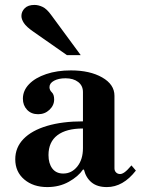

<svg xmlns="http://www.w3.org/2000/svg" viewBox="-20 -748 572 780"><path d="M172 12Q115 12 78.5 -19Q42 -50 42 -101Q42 -149 75.5 -183.5Q109 -218 171 -236.5Q233 -255 317 -255V-374Q317 -400 297.5 -415Q278 -430 246 -430Q218 -430 199.5 -420Q181 -410 181 -394Q181 -382 190.5 -373Q200 -364 200 -344Q200 -320 181 -302Q162 -284 135 -284Q107 -284 90 -302Q73 -320 73 -347Q73 -380 98 -406Q123 -432 167.5 -447Q212 -462 268 -462Q345 -462 395 -433.5Q445 -405 445 -359V-64Q445 -54 451.5 -47.5Q458 -41 468 -41Q476 -41 486.5 -48.5Q497 -56 514 -76L532 -55Q480 12 414 12Q375 12 352 -7Q329 -26 321 -59H317Q298 -31 259.5 -9.5Q221 12 172 12ZM237 -43Q271 -43 294 -71.5Q317 -100 317 -146V-226Q249 -226 213 -198.5Q177 -171 177 -118Q177 -84 192.5 -63.5Q208 -43 237 -43ZM252 -524 116 -619Q87 -639 77 -654.5Q67 -670 67 -683Q67 -701 80.5 -714.5Q94 -728 120 -728Q136 -728 153 -720Q170 -712 188 -687L308 -524Z"/></svg>

Font: Libre Bodoni SemiBold
Style: Regular
Weight: 600
Designer: Pablo Impallari, Rodrigo Fuenzalida
Foundry: Impallari Type
Version: Version 2.005;gftools[0.9.23]